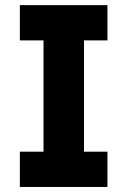

<svg xmlns="http://www.w3.org/2000/svg" viewBox="-20 -740 505 760"><path d="M58.6 -139.6H152.3V-580.1H58.6V-719.7H405.3V-580.1H312.5V-139.6H405.3V0H58.6Z"/></svg>

Font: Reddit Sans Fudge ExtraBold
Style: Regular
Weight: 800
Designer: Stephen Hutchings
Foundry: Reddit
Version: Version 1.011